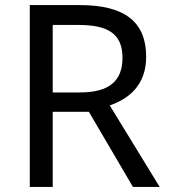

<svg xmlns="http://www.w3.org/2000/svg" viewBox="-20 -734 662 754"><path d="M294 -714H97V0H187V-295H329L502 0H607L411 -320C483 -345 554 -397 554 -511C554 -647 471 -714 294 -714ZM289 -636C406 -636 461 -600 461 -507C461 -417 410 -371 294 -371H187V-636Z"/></svg>

Font: Noto Sans Elbasan
Style: Regular
Weight: 400
Designer: Monotype Design Team
Foundry: Monotype Imaging Inc.
Version: Version 2.004